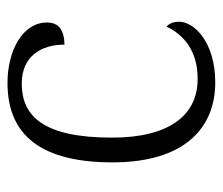

<svg xmlns="http://www.w3.org/2000/svg" viewBox="-61 -523 594 512"><g transform="rotate(-90 236.0 -267.0)"><path d="M272 10C379 10 434 -46 434 -86C434 -101 430 -112 421 -120C399 -73 355 -37 283 -37C184 -36 125 -114 125 -265C125 -448 182 -506 269 -506C344 -506 373 -452 373 -392C412 -393 432 -407 432 -439C432 -503 358 -544 271 -544C150 -544 59 -477 59 -264C59 -73 150 10 272 10Z"/></g></svg>

Font: Noto Serif Light
Style: Regular
Weight: 300
Designer: Monotype Design Team
Foundry: Monotype Imaging Inc.
Version: Version 2.013